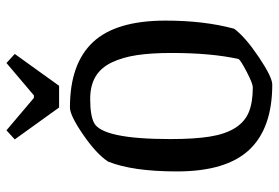

<svg xmlns="http://www.w3.org/2000/svg" viewBox="-153 -692 854 588"><g transform="rotate(-90 274.0 -398.0)"><path d="M238.8 -644 141.1 -779.8 168.9 -805.2 268.1 -721.2H275.9L375 -805.2L402.8 -779.8L305.2 -644ZM309.1 8.8Q175.3 8.8 109.1 -61.8Q43 -132.3 43 -283.2Q43 -418.9 73.2 -494.1Q96.7 -529.8 155.5 -570.3Q214.4 -610.8 238.8 -610.8Q372.6 -610.8 438.7 -540.5Q504.9 -470.2 504.9 -317.9Q504.9 -199.7 480 -107.9Q455.1 -74.2 393.6 -32.7Q332 8.8 309.1 8.8ZM300.8 -50.8Q312 -50.8 347.7 -69.3Q383.3 -87.9 387.2 -94.2Q405.8 -177.7 405.8 -299.8Q405.8 -361.3 399.2 -405.5Q392.6 -449.7 376.7 -482.9Q360.8 -516.1 333.3 -532.5Q305.7 -548.8 265.1 -548.8Q214.8 -548.8 191.9 -537.1Q142.1 -511.7 142.1 -303.2Q142.1 -229.5 149.7 -182.4Q157.2 -135.3 176 -105.2Q194.8 -75.2 224.6 -63Q254.4 -50.8 300.8 -50.8Z"/></g></svg>

Font: Grenze
Style: Regular
Weight: 400
Designer: Renata Polastri
Foundry: Omnibus-Type
Version: Version 1.002;PS 001.002;hotconv 1.0.88;makeotf.lib2.5.64775